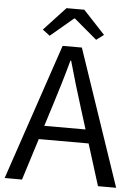

<svg xmlns="http://www.w3.org/2000/svg" viewBox="-61 -983 731 1030"><g transform="rotate(5 304.0 -468.5)"><path d="M3.6 0 251.7 -733.4H355.3L604 0H506.2L377.9 -410.4Q358 -472.5 340.1 -533.4Q322.3 -594.3 304.2 -658H300.2Q282.9 -593.9 264.6 -533.2Q246.2 -472.5 226.7 -410.4L97.1 0ZM133.1 -224.1V-297.4H471.2V-224.1ZM177.7 -781.4 138.3 -811.3 254.8 -936.7H350.6L467.7 -811.3L427.9 -781.4L305 -885.1H300.6Z"/></g></svg>

Font: Noto Sans KR Thin
Style: Regular
Weight: 100
Designer: Ryoko NISHIZUKA 西塚涼子 (kana, bopomofo & ideographs); Paul D. Hunt (Latin, Greek & Cyrillic); Sandoll Communications 산돌커뮤니
Foundry: Adobe
Version: Version 2.004-H2;hotconv 1.0.118;makeotfexe 2.5.65603